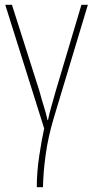

<svg xmlns="http://www.w3.org/2000/svg" viewBox="-20 -548 398 804"><path d="M321 -528 214 -169Q203 -129 195 -102Q187 -75 181 -45H179Q173 -73 163.5 -103Q154 -133 145 -167L30 -528H2L165 -10Q155 34 144.5 103.5Q134 173 134 236H160Q161 175 171 101.5Q181 28 204 -50L348 -528Z"/></svg>

Font: Noto Sans Display SemiCondensed Thin
Style: Regular
Weight: 250
Width: 4
Designer: Monotype Design team
Foundry: Monotype Imaging Inc.
Version: 1.000